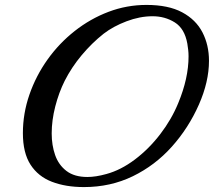

<svg xmlns="http://www.w3.org/2000/svg" viewBox="-20 -728 869 780"><path d="M321 32Q247 32 191 10.5Q135 -11 104 -59Q73 -107 73 -187Q73 -267 99.5 -343.5Q126 -420 173 -486Q220 -552 283.5 -602Q347 -652 421 -680Q495 -708 575 -708Q664 -708 720 -678Q776 -648 802.5 -596.5Q829 -545 829 -481Q829 -396 788 -303Q746 -208 678 -132Q610 -56 519.5 -12Q429 32 321 32ZM412 -21Q471 -37 528 -80Q585 -123 631 -183Q677 -243 704 -309Q746 -410 746 -499Q746 -513 744.5 -526Q743 -539 741 -551Q730 -612 690 -637Q650 -662 600 -662Q548 -662 494 -641.5Q440 -621 401 -591Q353 -553 312 -504Q271 -455 243 -400Q219 -352 204.5 -295.5Q190 -239 190 -186Q190 -138 204 -98Q218 -58 250 -33.5Q282 -9 335 -9Q369 -9 412 -21Z"/></svg>

Font: Playball
Style: Regular
Weight: 400
Designer: Robert E. Leuschke
Foundry: Robert E. Leuschke
Version: Version 1.010